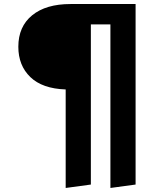

<svg xmlns="http://www.w3.org/2000/svg" viewBox="-20 -712 815 953"><path d="M653 -692V204L528 221V-591H431V204L306 221V-268Q190 -272 130.5 -329.5Q71 -387 71 -480Q71 -580 139.5 -636Q208 -692 330 -692Z"/></svg>

Font: Wolseley Sans SemiBold
Style: Regular
Weight: 600
Designer: Carrois Corporate & Edenspiekermann AG
Foundry: Carrois Corporate GbR & Edenspiekermann AG
Version: Version 4.202